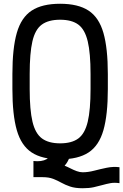

<svg xmlns="http://www.w3.org/2000/svg" viewBox="-20 -834 656 1022"><path d="M300 14Q204 14 148.5 -22.5Q93 -59 69.5 -141Q46 -223 46 -360V-440Q46 -577 69.5 -659Q93 -741 148.5 -777.5Q204 -814 300 -814Q396 -814 451.5 -777.5Q507 -741 530.5 -659Q554 -577 554 -440V-360Q554 -223 530.5 -141Q507 -59 451.5 -22.5Q396 14 300 14ZM420 168Q380 168 353.5 159Q327 150 306.5 138.5Q286 127 263 118Q240 109 207 109H158V23Q202 28 228.5 13Q255 -2 271 -37L352 -42Q359 -22 350 3.5Q341 29 324 48Q339 54 355.5 62.5Q372 71 388.5 77Q405 83 420 83Q449 83 481.5 74.5Q514 66 548 59Q582 52 616 56V141Q589 137 567.5 141Q546 145 525 151Q504 157 479 162.5Q454 168 420 168ZM300 -71Q362 -71 397 -97Q432 -123 447 -186Q462 -249 462 -360V-440Q462 -551 447 -614Q432 -677 397 -703Q362 -729 300 -729Q238 -729 202.5 -703Q167 -677 152.5 -614Q138 -551 138 -440V-360Q138 -249 153 -186Q168 -123 203.5 -97Q239 -71 300 -71Z"/></svg>

Font: Victor Mono Thin SemiBold
Style: Regular
Weight: 600
Monospace: yes
Version: Version 1.561;gftools[0.9.30]